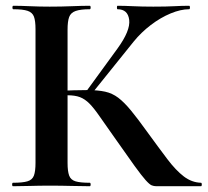

<svg xmlns="http://www.w3.org/2000/svg" viewBox="-20 -645 719 665"><path d="M522 0Q513 0 505.5 -3Q498 -6 484.5 -21Q471 -36 446 -70.5Q421 -105 377 -168Q345 -213 325 -242Q305 -271 289.5 -286.5Q274 -302 257 -308.5Q240 -315 214 -315Q205 -315 195 -314Q185 -313 174 -312L173 -330Q242 -333 282 -333Q319 -333 344 -327.5Q369 -322 389.5 -306.5Q410 -291 433.5 -262.5Q457 -234 490 -188Q530 -133 559.5 -94Q589 -55 616.5 -34Q644 -13 676 -12Q679 -12 679 -6Q679 0 676 0ZM25 0Q22 0 22 -6Q22 -12 25 -12Q58 -12 75 -17Q92 -22 97.5 -37Q103 -52 103 -81V-544Q103 -573 97.5 -587.5Q92 -602 75.5 -607.5Q59 -613 26 -613Q23 -613 23 -619Q23 -625 26 -625Q52 -625 84 -623.5Q116 -622 152 -622Q193 -622 228.5 -623.5Q264 -625 291 -625Q294 -625 294 -619Q294 -613 291 -613Q259 -613 242 -607Q225 -601 219.5 -586Q214 -571 214 -542V-81Q214 -52 219.5 -37Q225 -22 241.5 -17Q258 -12 291 -12Q294 -12 294 -6Q294 0 291 0Q263 0 228 -1Q193 -2 152 -2Q116 -2 83.5 -1Q51 0 25 0ZM295 -317 277 -326 387 -477Q432 -539 427.5 -576Q423 -613 387 -613Q385 -613 385 -619Q385 -625 387 -625Q411 -625 441 -623.5Q471 -622 511 -622Q557 -622 583.5 -623.5Q610 -625 635 -625Q638 -625 638 -619Q638 -613 635 -613Q606 -613 571 -598.5Q536 -584 502.5 -558.5Q469 -533 443 -501Z"/></svg>

Font: Cormorant Light
Style: Regular
Weight: 300
Designer: Christian Thalmann (Catharsis Fonts)
Foundry: Catharsis Fonts
Version: Version 4.000